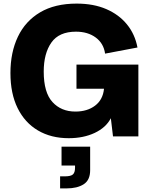

<svg xmlns="http://www.w3.org/2000/svg" viewBox="-20 -758 844 1067"><path d="M362 10Q264 10 191 -33Q118 -76 78 -157Q38 -238 38 -352Q38 -467 79.5 -554Q121 -641 203 -689.5Q285 -738 406 -738Q500 -738 570.5 -707.5Q641 -677 685.5 -622.5Q730 -568 744 -494L564 -460Q556 -517 512 -549.5Q468 -582 402 -582Q308 -582 265.5 -521.5Q223 -461 223 -360Q223 -244 271.5 -191Q320 -138 399 -138Q465 -138 508.5 -171Q552 -204 558 -265H405V-399H749V0H608L596 -101Q569 -49 506.5 -19.5Q444 10 362 10ZM314 289V222H341Q373 222 385 211.5Q397 201 397 174V162H322V57H481V188Q481 243 445 266Q409 289 350 289Z"/></svg>

Font: BDO Grotesk ExtraBold
Style: Regular
Weight: 800
Designer: Deni Anggara
Foundry: Lokal Container
Version: Version 2.000